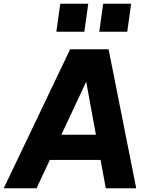

<svg xmlns="http://www.w3.org/2000/svg" viewBox="-47 -1009 799 1029"><path d="M405 -839 426 -989H276L255 -839ZM635 -839 656 -989H506L485 -839ZM149 0 220 -152H492L520 0H683L535 -745H329L-27 0ZM282 -287 415 -571 467 -287Z"/></svg>

Font: Plus Jakarta Sans ExtraBold
Style: Italic
Weight: 800
Italic angle: -8°
Designer: Gumpita Rahayu
Foundry: Tokotype
Version: Version 2.071;gftools[0.9.30]